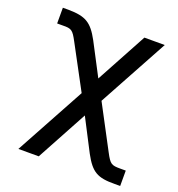

<svg xmlns="http://www.w3.org/2000/svg" viewBox="-135 -659 906 975"><g transform="rotate(20 318.0 -171.5)"><path d="M72 204H182L331 -71L421 103C466 186 499 205 592 204H622V121H592C545 121 537 117 509 64L385 -170L590 -546H480L331 -271L240 -445C196 -526 162 -546 69 -547H39V-462H69C116 -463 124 -458 152 -405L277 -172Z"/></g></svg>

Font: Wafeq Medium
Style: Regular
Weight: 500
Designer: Rasmus Andersson & Azza Alameddine
Foundry: Google & TypeTogether
Version: Version 3.000;January 28, 2025;FontCreator 15.0.0.3014 64-bi